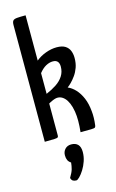

<svg xmlns="http://www.w3.org/2000/svg" viewBox="-147 -791 670 1110"><g transform="rotate(-15 188.0 -236.0)"><path d="M46 0V-698Q46 -717 52.5 -724.5Q59 -732 77 -733.5Q95 -735 128 -735V-464Q153 -485 187 -497.5Q221 -510 253 -510Q286 -510 304.5 -498Q323 -486 330.5 -466.5Q338 -447 338 -424Q338 -392 329 -367Q320 -342 306 -322.5Q292 -303 278.5 -289.5Q265 -276 255 -269Q279 -259 300 -236.5Q321 -214 335.5 -180Q350 -146 354 -100Q356 -82 355.5 -60.5Q355 -39 352 -16Q351 -8 347 -4.5Q343 -1 324.5 -0.5Q306 0 260 0Q264 -37 264 -67.5Q264 -98 260 -123Q255 -153 246 -174Q237 -195 225 -207.5Q213 -220 199.5 -224.5Q186 -229 172 -226Q163 -224 152.5 -219.5Q142 -215 135 -211Q128 -207 128 -207V-16Q128 -8 124.5 -5Q121 -2 104.5 -1Q88 0 46 0ZM128 -265Q163 -280 190 -298Q217 -316 232.5 -340.5Q248 -365 248 -396Q248 -437 211 -437Q190 -437 169 -425.5Q148 -414 128 -389ZM165 263Q154 263 145.5 258.5Q137 254 133 240Q150 212 155 194Q160 176 162 155Q149 147 143.5 135Q138 123 138 106Q138 84 152 69Q166 54 189 54Q215 54 229 68.5Q243 83 243 113Q243 141 234 167.5Q225 194 211.5 215.5Q198 237 185 250Q172 263 165 263Z"/></g></svg>

Font: Yanone Kaffeesatz
Style: Regular
Weight: 400
Designer: Yanone (Cyrillic: Daniel Pouzeot, Huerta Tipografica, and Cyreal)
Foundry: Yanone
Version: Version 2.003